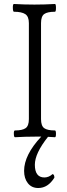

<svg xmlns="http://www.w3.org/2000/svg" viewBox="-20 -686 337 964"><path d="M55 3Q50 3 49.5 -14Q49 -31 55 -31Q92 -31 108.5 -42.5Q125 -54 125 -88V-570Q125 -603 107 -615Q89 -627 50 -627Q45 -627 44.5 -646.5Q44 -666 50 -666Q101 -663 153 -663Q204 -663 256 -666Q261 -666 261 -646.5Q261 -627 256 -627Q218 -627 202 -615.5Q186 -604 186 -570V-88Q186 -54 202 -42.5Q218 -31 256 -31Q261 -31 261 -14Q261 3 256 3Q250 2 238.5 2Q227 2 221 1Q155 84 155 141Q155 205 203 205Q225 205 244 188Q253 190 253 206Q221 258 172 258Q139 258 120 234Q101 210 101 172Q101 92 187 0H156Q106 0 55 3Z"/></svg>

Font: Junicode Cond Light
Style: Regular
Weight: 300
Width: 3
Designer: Peter S. Baker
Version: Version 2.201